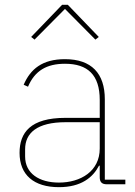

<svg xmlns="http://www.w3.org/2000/svg" viewBox="-20 -763 559 795"><path d="M237 -743 109 -610 123 -599 249 -726 375 -599 389 -610 261 -743ZM499 0V-19H414V-352C414 -459 359 -518 249 -518C155 -518 106 -477 78 -412L96 -404C124 -470 173 -499 249 -499C343 -499 393 -453 393 -349V-275H251C106 -275 61 -214 61 -130C61 -39 120 12 224 12C317 12 365 -29 390 -77H393V-29C393 -9 402 0 422 0ZM224 -7C142 -7 84 -45 84 -115V-145C84 -212 133 -257 252 -257H393V-148C393 -54 314 -7 224 -7Z"/></svg>

Font: IBM Plex Thai Thin
Style: Regular
Weight: 100
Designer: Mike Abbink, Paul van der Laan, Pieter van Rosmalen, Ben Mitchell, Mark Frömberg
Foundry: Bold Monday
Version: Version 1.0